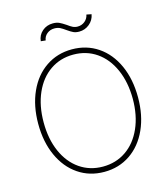

<svg xmlns="http://www.w3.org/2000/svg" viewBox="-129 -990 965 1100"><g transform="rotate(-15 354.0 -440.0)"><path d="M353.5 9.8Q266.6 9.8 199.5 -35.9Q132.3 -81.5 95 -164.1Q57.6 -246.6 57.6 -353.5Q57.6 -460.4 95 -543Q132.3 -625.5 199.7 -671.1Q267.1 -716.8 353.5 -716.8Q440.4 -716.8 507.6 -671.4Q574.7 -626 612.1 -543.5Q649.4 -460.9 649.4 -353.5Q649.4 -246.6 612.1 -164.1Q574.7 -81.5 507.6 -35.9Q440.4 9.8 353.5 9.8ZM353.5 -685.5Q276.4 -685.5 216.6 -644.5Q156.7 -603.5 123.3 -528.1Q89.8 -452.6 89.8 -353.5Q89.8 -255.4 123 -179.9Q156.2 -104.5 216.1 -63Q275.9 -21.5 353.5 -21.5Q431.2 -21.5 491.2 -62.7Q551.3 -104 584.7 -179.4Q618.2 -254.9 618.2 -353.5Q617.7 -452.1 584.2 -527.6Q550.8 -603 491 -644.3Q431.2 -685.5 353.5 -685.5ZM287.1 -888.7Q309.1 -888.7 324.5 -881.6Q339.8 -874.5 362.3 -859.4Q378.4 -847.2 391.6 -840.6Q404.8 -834 420.9 -834Q444.8 -834 463.4 -848.9Q481.9 -863.8 486.3 -887.7L515.6 -881.8Q509.3 -847.2 482.7 -825.4Q456.1 -803.7 421.9 -803.7Q401.9 -803.7 387.7 -810.3Q373.5 -816.9 353.5 -831.1Q335 -844.7 321 -851.6Q307.1 -858.4 288.1 -858.4Q262.7 -858.4 244.1 -843.3Q225.6 -828.1 222.7 -804.7L194.3 -807.6Q197.8 -843.3 224.1 -866Q250.5 -888.7 287.1 -888.7Z"/></g></svg>

Font: Pretendard Std Thin
Style: Regular
Weight: 100
Designer: Base glyphs from Inter by Rasmus Andersson; Hangeul glyphs from Noto Sans CJK(Source Han Sans) by Jang Soo-young and Kan
Foundry: Kil Hyung-jin
Version: Version 1.309